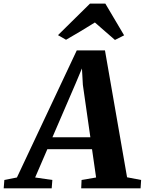

<svg xmlns="http://www.w3.org/2000/svg" viewBox="-97 -1018 783 1038"><path d="M-77 0 -73.5 -45 -5.5 -58.5 318 -745.5H470.5L590 -59.5L666 -45L663 0H342L344 -45L422.5 -58.5L400.5 -211.5H159L93 -58.5L186 -45L182.5 0ZM186.5 -276H391.5L351 -559L346 -648L312 -567ZM216.5 -828 389.5 -998.5H472.5L574 -827L524.5 -802Q497.5 -825.5 470.2 -849.2Q443 -873 416 -896.5Q378 -872.5 338.5 -849Q299 -825.5 260 -803Z"/></svg>

Font: Merriweather 36pt ExtraBold
Style: Italic
Weight: 800
Italic angle: -7.8°
Version: Version 2.101